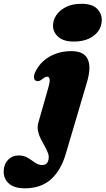

<svg xmlns="http://www.w3.org/2000/svg" viewBox="-140 -755 558 1014"><path d="M319.5 -321.5 207 59Q181.5 145 129 192.2Q76.5 239.5 -9.5 239.5Q-64 239.5 -92.2 215Q-120.5 190.5 -120.5 151Q-120.5 114 -98.2 90Q-76 66 -41 66Q-13.5 66 6.8 78.5Q27 91 44.8 103.8Q62.5 116.5 82.5 116.5Q95.5 116.5 103.8 110.5Q112 104.5 115.5 90.5Q120 73 114 55.2Q108 37.5 97 18.8Q86 0 75.8 -20.2Q65.5 -40.5 60.8 -62.5Q56 -84.5 63 -109L114.5 -289.5Q124.5 -324.5 122 -337.2Q119.5 -350 109.5 -350Q104 -350 98.5 -347.5Q93 -345 84.5 -338Q72.5 -328.5 64.8 -326.8Q57 -325 49.5 -328.5Q40 -333.5 39.2 -347Q38.5 -360.5 49.5 -381.5Q65.5 -412.5 92.8 -435.8Q120 -459 156.5 -472Q193 -485 237 -485Q303 -485 323 -443Q343 -401 319.5 -321.5ZM250 -535.5Q196 -535.5 168 -560Q140 -584.5 140 -620Q140 -649.5 158 -675.8Q176 -702 209.5 -718.5Q243 -735 290 -735Q346.5 -735 372 -709.5Q397.5 -684 397.5 -649.5Q397.5 -617 379.2 -591Q361 -565 328 -550.2Q295 -535.5 250 -535.5Z"/></svg>

Font: Fraunces
Style: Italic
Weight: 900
Italic angle: -16°
Version: Version 1.000;[0bf87f6ff]